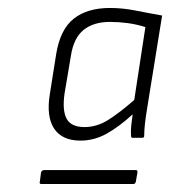

<svg xmlns="http://www.w3.org/2000/svg" viewBox="-20 -686 427 482"><path d="M182 -333Q136 -333 116 -363Q96 -393 105 -449L121 -550Q131 -612 165 -639Q199 -666 256 -666Q288 -666 320.5 -659.5Q353 -653 387 -647L350 -418Q346 -394 344 -376.5Q342 -359 342 -345Q342 -340 337 -340H313Q309 -340 309 -345Q308 -357 309.5 -371.5Q311 -386 313 -399Q278 -367 247 -350Q216 -333 182 -333ZM84 -224Q78 -224 80 -230L83 -253Q85 -259 91 -259H321Q326 -259 325 -253L321 -230Q320 -224 314 -224ZM192 -367Q223 -367 251 -384.5Q279 -402 317 -435L345 -618Q323 -625 300.5 -628Q278 -631 256 -631Q215 -631 190 -611Q165 -591 158 -546L142 -451Q136 -408 147.5 -387.5Q159 -367 192 -367Z"/></svg>

Font: Sofia Sans ExtraLight
Style: Italic
Weight: 250
Italic angle: -9°
Version: Version 4.100-B